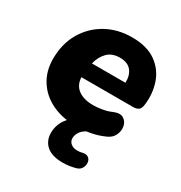

<svg xmlns="http://www.w3.org/2000/svg" viewBox="-165 -622 886 939"><g transform="rotate(30 277.5 -152.5)"><path d="M291 11Q212 11 153 -17.5Q94 -46 61 -98Q28 -150 28 -219Q28 -304 65.5 -368Q103 -432 167 -467.5Q231 -503 311 -503Q396 -503 447 -466.5Q498 -430 517.5 -372Q537 -314 529 -250Q526 -225 514.5 -217.5Q503 -210 486 -210H193Q195 -166 226 -143Q257 -120 311 -120Q334 -120 362.5 -125Q391 -130 412 -140Q446 -154 466 -142Q486 -130 491 -105.5Q496 -81 484.5 -56Q473 -31 443 -19Q407 -3 368 4Q329 11 291 11ZM309 -387Q264 -387 238.5 -360Q213 -333 204 -294H393Q395 -335 374.5 -361Q354 -387 309 -387ZM323 198Q261 198 230.5 171Q200 144 200 100Q200 50 233 11Q266 -28 319 -48L363 0Q332 12 318 31Q304 50 304 70Q304 88 318 99.5Q332 111 353 111Q359 111 366 110.5Q373 110 384 107Q404 103 415.5 112Q427 121 428.5 136.5Q430 152 422.5 166.5Q415 181 397 187Q381 192 360.5 195Q340 198 323 198Z"/></g></svg>

Font: Nunito Black
Style: Italic
Weight: 900
Italic angle: -9°
Designer: Vernon Adams
Foundry: Vernon Adams
Version: Version 3.601; ttfautohint (v1.8.2.53-6de2)